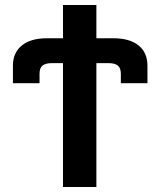

<svg xmlns="http://www.w3.org/2000/svg" viewBox="-20 -745 640 765"><path d="M231 -493.5H187Q161.5 -493.5 149.5 -483.8Q137.5 -474 137.5 -451V-413.5H31.5V-483.5Q31.5 -535 67 -563.8Q102.5 -592.5 166 -592.5H231V-725H364V-592.5H432.5Q496.5 -592.5 532 -564Q567.5 -535.5 567.5 -483.5V-413.5H461.5V-451Q461.5 -474 449.5 -483.8Q437.5 -493.5 411.5 -493.5H364V0H231Z"/></svg>

Font: JuliaMono ExtraBold
Style: Regular
Weight: 800
Monospace: yes
Designer: cormullion
Foundry: corm
Version: Version 0.055; ttfautohint (v1.8.4)